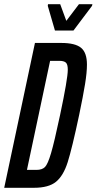

<svg xmlns="http://www.w3.org/2000/svg" viewBox="-26 -892 459 912"><path d="M140 -688H265Q331 -688 359 -665Q387 -642 387 -585Q387 -548 378 -492.5Q369 -437 350 -346Q316 -186 295.5 -121.5Q275 -57 240 -28.5Q205 0 135 0H-6ZM259 -344Q296 -518 296 -561Q296 -587 286.5 -595Q277 -603 256 -603H212L102 -85H147Q174 -85 187.5 -98.5Q201 -112 216.5 -164.5Q232 -217 259 -344ZM235 -747 201 -864 202 -872H260L289 -793L349 -872H413L411 -864L323 -747Z"/></svg>

Font: Saira Ultra Condensed SemiBold
Style: Italic
Weight: 600
Width: 1
Italic angle: -12°
Designer: Hector Gatti with collaboration of the Omnibus-Type team
Foundry: Omnibus-Type
Version: Version 1.001; ttfautohint (v1.8)